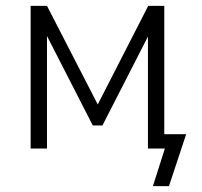

<svg xmlns="http://www.w3.org/2000/svg" viewBox="-20 -509 691 658"><path d="M504 129 545 0H487V-49H618L559 129ZM85 0V-489H141L315 -151L488 -489H543V0H487V-411H501L331 -79H298L128 -411H141V0Z"/></svg>

Font: Nunito Sans 10pt SemiCondensed Light
Style: Regular
Weight: 300
Width: 4
Designer: Vernon Adams
Foundry: Vernon Adams
Version: Version 3.101;gftools[0.9.27]